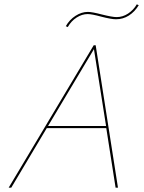

<svg xmlns="http://www.w3.org/2000/svg" viewBox="-20 -867 664 887"><path d="M621 -843Q602 -812 575 -795Q548 -778 516 -778Q494 -778 448 -790Q404 -802 385 -802Q359 -802 334 -786Q309 -770 293 -742L284 -746Q301 -776 329 -794Q357 -812 386 -812Q405 -812 451 -800Q499 -788 519 -788Q547 -788 572 -804.5Q597 -821 612 -847ZM422 -658 525 0H514L471 -275H196L32 0H20L413 -658ZM470 -285 414 -640 202 -285Z"/></svg>

Font: Ysabeau Infant Hairline
Style: Italic
Weight: 100
Italic angle: -12°
Designer: Christian Thalmann (Catharsis Fonts)
Version: Version 0.003